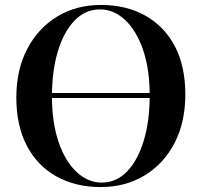

<svg xmlns="http://www.w3.org/2000/svg" viewBox="-20 -742 815 776"><path d="M112 -346V-366H659V-346ZM388 -722Q490 -722 567 -679Q644 -636 686.5 -555.5Q729 -475 729 -360Q729 -248 685.5 -164Q642 -80 564.5 -33Q487 14 387 14Q285 14 208 -29Q131 -72 88.5 -153Q46 -234 46 -348Q46 -460 90 -544Q134 -628 211 -675Q288 -722 388 -722ZM384 -704Q325 -704 281.5 -659Q238 -614 214 -535Q190 -456 190 -352Q190 -246 217 -167.5Q244 -89 290 -46.5Q336 -4 391 -4Q450 -4 493.5 -49Q537 -94 561 -173.5Q585 -253 585 -356Q585 -463 558 -541Q531 -619 485.5 -661.5Q440 -704 384 -704Z"/></svg>

Font: Playfair Display SemiBold
Style: Regular
Weight: 600
Designer: Claus Eggers Sørensen
Foundry: Claus Eggers Sørensen
Version: Version 1.203